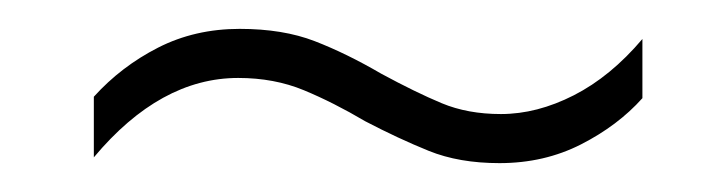

<svg xmlns="http://www.w3.org/2000/svg" viewBox="-20 -420 495 133"><path d="M233 -336Q211 -349 190.5 -357.5Q170 -366 145 -366Q91 -366 45 -311V-353Q64 -374 89.5 -387Q115 -400 146 -400Q176 -400 198 -391.5Q220 -383 244 -369Q268 -356 286 -348.5Q304 -341 327 -341Q352 -341 377.5 -354Q403 -367 425 -393V-352Q408 -333 382.5 -320Q357 -307 326 -307Q298 -307 277 -315.5Q256 -324 233 -336Z"/></svg>

Font: Noto Sans Condensed ExtraLight
Style: Italic
Weight: 200
Width: 3
Italic angle: -12°
Designer: Monotype Design Team
Foundry: Monotype Imaging Inc.
Version: Version 2.013; ttfautohint (v1.8.4.7-5d5b)